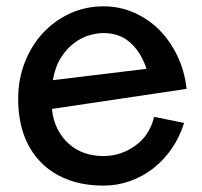

<svg xmlns="http://www.w3.org/2000/svg" viewBox="-20 -535 633 603"><path d="M305.2 -44.9Q359.4 -44.9 404.8 -77.4Q450.2 -109.9 463.9 -168L558.1 -148.9Q544.4 -104.5 519.5 -68.4Q494.6 -32.2 461.4 -6.3Q428.2 19.5 388.4 33.7Q348.6 47.9 305.2 47.9Q240.7 47.9 190.9 28.3Q141.1 8.8 106.9 -26.9Q37.1 -99.6 37.1 -225.1Q37.1 -286.1 57.9 -339.1Q78.6 -392.1 114.7 -431.2Q150.9 -470.2 199.7 -492.7Q248.5 -515.1 305.2 -515.1Q356 -515.1 400.9 -495.4Q445.8 -475.6 480.5 -440.9Q515.1 -405.8 537.6 -358.4Q560.1 -311 565.9 -255.9L143.1 -192.9Q146.5 -158.2 160.4 -130.6Q174.3 -103 195.3 -84Q238.8 -44.9 305.2 -44.9ZM146 -283.2 439.9 -318.8 437 -328.1Q418.5 -376.5 386 -403.8Q353.5 -431.2 305.2 -431.2Q284.7 -431.2 260.3 -424.1Q235.8 -417 212.9 -399.9Q189.9 -382.8 171.6 -354.2Q153.3 -325.7 146 -283.2Z"/></svg>

Font: Preahvihear
Style: Regular
Weight: 400
Designer: Danh Hong
Version: Version 8.002; ttfautohint (v1.8.3)